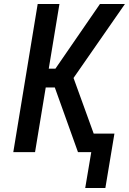

<svg xmlns="http://www.w3.org/2000/svg" viewBox="-20 -755 640 953"><path d="M403 178 433 0H367L252 -321H207L154 0H46L167 -735H275L222 -414H255L476 -735H600L345 -368L445 -92H548L503 178Z"/></svg>

Font: Iosevka Aile Semibold
Style: Italic
Weight: 600
Italic angle: -9°
Designer: Belleve Invis
Foundry: Belleve Invis
Version: Version 31.1.0; ttfautohint (v1.8.4)